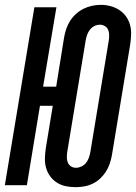

<svg xmlns="http://www.w3.org/2000/svg" viewBox="-33 -765 562 793"><path d="M279 8Q259 8 239 4Q219 0 202.5 -10.5Q186 -21 174.5 -36.5Q163 -52 157.5 -71Q152 -90 152.5 -110.5Q153 -131 156 -152L185 -328H132L78 0H-13L109 -735H200L145 -407H199L232 -612Q235 -629 241 -646.5Q247 -664 257 -679.5Q267 -695 281.5 -708Q296 -721 312.5 -729Q329 -737 347 -741Q365 -745 383 -745Q403 -745 422.5 -740Q442 -735 458.5 -724.5Q475 -714 486.5 -698.5Q498 -683 503.5 -664Q509 -645 508.5 -624.5Q508 -604 505 -583L429 -123Q426 -106 420 -88.5Q414 -71 404 -55.5Q394 -40 380 -27Q366 -14 349 -6Q332 2 314 5Q296 8 279 8ZM281 -72Q292 -72 303.5 -77.5Q315 -83 322.5 -92.5Q330 -102 334 -113.5Q338 -125 340 -136L416 -596Q418 -608 418 -619.5Q418 -631 414 -641Q410 -651 400.5 -657Q391 -663 380 -663Q368 -663 357 -657.5Q346 -652 338.5 -642.5Q331 -633 327 -621.5Q323 -610 321 -599L245 -139Q243 -127 243 -115.5Q243 -104 247 -94Q251 -84 260 -78Q269 -72 281 -72Z"/></svg>

Font: Iosevka Curly Medium Oblique
Style: Regular
Weight: 500
Italic angle: -9°
Monospace: yes
Designer: Belleve Invis
Foundry: Belleve Invis
Version: Version 11.1.0; ttfautohint (v1.8.3)